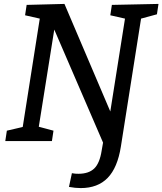

<svg xmlns="http://www.w3.org/2000/svg" viewBox="-20 -720 829 980"><path d="M597 28Q580 136 529.5 188Q479 240 392 240Q364 240 332 234L347 164Q356 166 364.5 166.5Q373 167 380 167Q433 167 461 140Q489 113 499 48L506 8L257 -569L178 -73L253 -53L245 0H7L15 -53L96 -72L183 -625L108 -642L116 -695L309 -700L543 -151L618 -625L543 -642L551 -695L789 -700L781 -647L700 -625Z"/></svg>

Font: Bitter Medium
Style: Italic
Weight: 500
Italic angle: -9°
Designer: Sol Matas, and Bitter project Authors
Foundry: Sol Matas
Version: Version 2.001